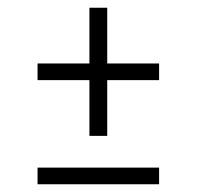

<svg xmlns="http://www.w3.org/2000/svg" viewBox="-20 -546 508 496"><path d="M391 -70H77V-113H391ZM257 -382H391V-339H257V-195H211V-339H77V-382H211V-526H257Z"/></svg>

Font: Raleway
Style: Light
Weight: 300
Designer: Matt McInerney, Pablo Impallari, Rodrigo Fuenzalida
Foundry: Matt McInerney, Pablo Impallari, Rodrigo Fuenzalida
Version: Version 3.000